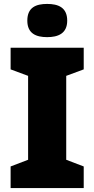

<svg xmlns="http://www.w3.org/2000/svg" viewBox="-20 -957 480 977"><path d="M220 -937C164 -937 119 -920 119 -852C119 -786 164 -768 220 -768C275 -768 322 -786 322 -852C322 -920 275 -937 220 -937ZM406 0V-110L317 -144V-571L406 -604V-714H34V-604L123 -571V-144L34 -110V0Z"/></svg>

Font: Noto Sans Tamil Black
Style: Regular
Weight: 900
Designer: Jelle Bosma - Monotype Design Team
Foundry: Monotype Imaging Inc.
Version: Version 2.004